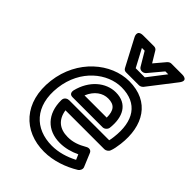

<svg xmlns="http://www.w3.org/2000/svg" viewBox="-227 -846 984 984"><g transform="rotate(45 265.5 -353.5)"><path d="M96 -245C114 -393 226 -478 326 -478C443 -478 494 -398 478 -270C477 -260 475 -249 473 -241H183C173 -241 154 -234 154 -213C153 -113 212 -52 304 -52C342 -52 378 -62 412 -78L424 -50C380 -27 333 -13 285 -13C162 -13 78 -96 96 -245ZM46 -245C25 -70 129 37 278 37C346 37 413 13 467 -20C478 -27 484 -42 479 -53L449 -125C443 -140 427 -141 415 -134C379 -113 348 -102 311 -102C252 -102 215 -132 206 -191H488C498 -191 511 -199 515 -210C521 -225 525 -246 528 -270C546 -416 481 -528 332 -528C202 -528 67 -417 46 -245ZM184 -264H402C417 -264 429 -278 430 -289C440 -374 408 -439 324 -439C252 -439 185 -383 163 -292C161 -282 162 -264 184 -264ZM221 -314C242 -365 280 -389 318 -389C363 -389 382 -367 382 -314ZM308 -598 257 -694H277L321 -620C325 -613 333 -609 340 -609H344C352 -609 360 -614 365 -620L427 -694H448L374 -598ZM269 -559C273 -552 279 -548 288 -548H381C389 -548 398 -552 404 -559L517 -705C548 -745 500 -744 500 -744H420C413 -744 405 -740 399 -733L350 -675L315 -733C312 -739 304 -744 296 -744H217C169 -744 192 -705 192 -705Z"/></g></svg>

Font: Falling Sky
Style: OuObl
Weight: 400
Designer: Paul D. Hunt
Foundry: Adobe Systems Incorporated
Version: Version 1.02